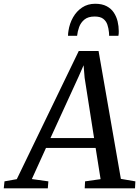

<svg xmlns="http://www.w3.org/2000/svg" viewBox="-86 -1026 762 1046"><path d="M-65.5 0 -61.5 -38 5.5 -50 343 -748H451L572.5 -51.5L651.5 -38L649.5 0H375.5L377.5 -38L462 -50L435 -220H164.5L87.5 -50.5L177.5 -38L174.5 0ZM189 -274H426.5L375 -602.5L369.5 -670.5L342 -608ZM432.5 -1005.5Q470 -1005.5 495 -992.2Q520 -979 534.2 -957.2Q548.5 -935.5 554.8 -909.2Q561 -883 561 -856.5Q561 -850 560.8 -843.5Q560.5 -837 559 -831H508.5Q508.5 -835.5 508.2 -840.5Q508 -845.5 507.5 -850.5Q505.5 -872 499 -891.5Q492.5 -911 476.5 -923.5Q460.5 -936 429.5 -936Q394 -936 374 -919.5Q354 -903 345.2 -878.8Q336.5 -854.5 334 -831H284.5Q284.5 -838.5 285.2 -844.8Q286 -851 287 -858Q293 -898 312 -931.5Q331 -965 361.5 -985.2Q392 -1005.5 432.5 -1005.5Z"/></svg>

Font: Merriweather 28pt
Style: Italic
Weight: 400
Italic angle: -7.8°
Version: Version 2.101